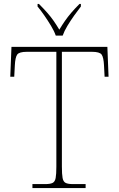

<svg xmlns="http://www.w3.org/2000/svg" viewBox="-20 -951 603 971"><path d="M144 0V-20H209Q234 -20 246 -26Q258 -32 261.5 -51Q265 -70 265 -108V-689H116Q77 -689 67 -675Q57 -661 55 -620L52 -563H32L38 -714H523L529 -563H509L506 -620Q504 -661 494 -675Q484 -689 445 -689H293V-108Q293 -70 296.5 -51Q300 -32 312 -26Q324 -20 349 -20H413V0ZM262 -771Q254 -794 238 -820.5Q222 -847 204 -873Q186 -899 170 -918V-931H177Q202 -906 219.5 -886Q237 -866 251 -846Q265 -826 280 -801Q295 -826 309 -846Q323 -866 340 -886Q357 -906 382 -931H389V-918Q374 -899 355.5 -873Q337 -847 321 -820.5Q305 -794 297 -771Z"/></svg>

Font: Noto Serif Thai Thin
Style: Regular
Weight: 250
Version: Version 2.001